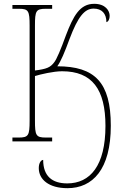

<svg xmlns="http://www.w3.org/2000/svg" viewBox="-20 -740 641 1005"><path d="M333 245C465 245 560 147 560 -82C560 -308 477 -393 280 -393C299 -420 318 -465 344 -536C388 -653 423 -695 470 -695C513 -695 537 -669 537 -624C548 -627 554 -641 554 -657C554 -684 532 -720 473 -720C398 -720 364 -657 325 -555C299 -483 276 -428 263 -413C243 -387 225 -379 163 -371V-606C163 -683 168 -694 220 -694H253V-714H45V-694H80C129 -694 135 -683 135 -606V-108C135 -31 129 -20 78 -20H45V0H253V-20H220C168 -20 163 -31 163 -109V-342C192 -351 260 -367 305 -367C462 -367 532 -273 532 -81C532 127 452 220 332 220C253 220 206 182 206 97C196 97 183 111 183 140C183 199 235 245 333 245Z"/></svg>

Font: Noto Serif SemiCondensed Thin
Style: Regular
Weight: 100
Width: 4
Designer: Monotype Design Team
Foundry: Monotype Imaging Inc.
Version: Version 2.015